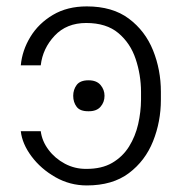

<svg xmlns="http://www.w3.org/2000/svg" viewBox="-20 -558 557 588"><path d="M43.7 -156.2H104.8Q108.7 -125.7 128.6 -99.3Q148.4 -72.8 178.8 -56.6Q209.2 -40.5 244 -40.8Q291.5 -40.5 323.7 -59.3Q355.8 -78.1 375.2 -109.2Q394.5 -140.3 403.1 -177.7Q411.6 -215.2 411.9 -252.5V-277Q411.6 -329.2 395.4 -377.5Q379.3 -425.8 342.5 -456.7Q305.8 -487.6 244 -487.6Q183.9 -487.6 147.4 -448.7Q110.8 -409.8 104.8 -358H43.7Q47.9 -403.8 73 -445Q98 -486.2 141.9 -512.3Q185.7 -538.4 245.7 -538.4Q324.6 -538.4 374.6 -500.9Q424.7 -463.4 448.7 -403.8Q472.7 -344.1 472.7 -277V-252.5Q472.7 -185.4 448.7 -125.4Q424.7 -65.3 374.6 -27.7Q324.6 9.9 245.7 9.9Q194.2 9.9 149.7 -15.4Q105.1 -40.8 76.5 -79.2Q47.9 -117.5 43.7 -156.2ZM251.1 -217.3Q225.1 -217 214.7 -231Q204.2 -245 204.2 -264.6Q204.2 -283.4 214.8 -297.8Q225.5 -312.1 251.1 -312.1Q275.6 -312.1 287.8 -297.8Q300.1 -283.4 300.1 -264.6Q300.1 -245 287.8 -231Q275.6 -217 251.1 -217.3Z"/></svg>

Font: Inter UI Extra Light
Style: Regular
Weight: 200
Designer: Rasmus Andersson
Foundry: rsms
Version: 3.2;8d6f07862